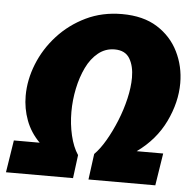

<svg xmlns="http://www.w3.org/2000/svg" viewBox="-52 -778 845 830"><g transform="rotate(5 370.5 -362.5)"><path d="M4 0 26 -140H138Q98 -180 79 -231Q60 -282 60 -337Q60 -406 87.5 -475Q115 -544 166.5 -600.5Q218 -657 288.5 -691Q359 -725 445 -725Q537 -725 598 -686.5Q659 -648 690 -585Q721 -522 721 -449Q721 -366 680.5 -282Q640 -198 559 -140H674L652 0H362L377 -112Q402 -137 425.5 -177.5Q449 -218 468.5 -266Q488 -314 499.5 -363.5Q511 -413 511 -455Q511 -505 491.5 -537.5Q472 -570 426 -570Q386 -570 355 -545Q324 -520 304 -478.5Q284 -437 273.5 -386.5Q263 -336 263 -285Q263 -232 274.5 -183Q286 -134 308 -101L295 0Z"/></g></svg>

Font: Bitter Black
Style: Italic
Weight: 900
Italic angle: -9°
Designer: Sol Matas, and Bitter project Authors
Foundry: Sol Matas
Version: Version 2.001